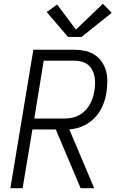

<svg xmlns="http://www.w3.org/2000/svg" viewBox="-20 -999 640 1019"><path d="M35 0 157 -735H375Q404 -735 432 -729Q460 -723 482.5 -708Q505 -693 520.5 -670.5Q536 -648 543 -621.5Q550 -595 549.5 -566Q549 -537 545 -508Q541 -484 533.5 -460.5Q526 -437 513.5 -415Q501 -393 482.5 -374Q464 -355 442 -341.5Q420 -328 396 -321Q372 -314 348 -312L480 0H408L276 -312H152L100 0ZM162 -370H325Q343 -370 362.5 -374Q382 -378 399.5 -387.5Q417 -397 431.5 -411.5Q446 -426 456 -443.5Q466 -461 472 -479.5Q478 -498 481 -517Q484 -536 484.5 -556Q485 -576 481.5 -594Q478 -612 469 -628.5Q460 -645 446 -656Q432 -667 413.5 -672Q395 -677 375 -677H212ZM341 -803 228 -935 283 -975 383 -842 526 -979 573 -931 413 -803Z"/></svg>

Font: Iosevka SS04 Lt Ex Obl
Style: Regular
Weight: 300
Width: 7
Italic angle: -9°
Monospace: yes
Designer: Belleve Invis
Foundry: Belleve Invis
Version: Version 19.0.0; ttfautohint (v1.8.4)